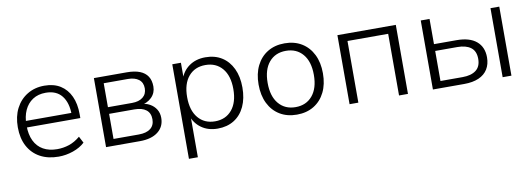

<svg xmlns="http://www.w3.org/2000/svg" viewBox="-55 -824 3694 1334"><g transform="rotate(-10 1792.5 -157.5)"><path d="M302 8Q227 8 172 -22Q117 -52 87 -108Q57 -164 57 -242Q57 -318 86 -374.5Q115 -431 167.5 -463Q220 -495 288 -495Q355 -495 401 -466Q447 -437 471.5 -384Q496 -331 496 -257V-230H102V-276H459L441 -262Q441 -348 402.5 -396.5Q364 -445 289 -445Q235 -445 197 -420Q159 -395 139 -351Q119 -307 119 -249V-243Q119 -180 140.5 -135.5Q162 -91 203 -68Q244 -45 301 -45Q345 -45 385.5 -58.5Q426 -72 464 -104L488 -58Q455 -27 404.5 -9.5Q354 8 302 8Z M637 0V-487H868Q924 -487 960.5 -472.5Q997 -458 1015.5 -429.5Q1034 -401 1034 -358Q1034 -313 1003 -282Q972 -251 922 -244V-254Q961 -252 989.5 -236Q1018 -220 1034 -194Q1050 -168 1050 -134Q1050 -72 1004 -36Q958 0 876 0ZM698 -47H876Q930 -47 959 -69.5Q988 -92 988 -135Q988 -179 959 -201.5Q930 -224 876 -224H698ZM698 -271H868Q917 -271 945 -293.5Q973 -316 973 -356Q973 -397 945 -418.5Q917 -440 868 -440H698Z M1190 180V-487H1251V-368H1243Q1261 -427 1309 -461Q1357 -495 1424 -495Q1491 -495 1539.5 -464.5Q1588 -434 1615 -377.5Q1642 -321 1642 -244Q1642 -167 1615.5 -110Q1589 -53 1540 -22.5Q1491 8 1424 8Q1357 8 1309.5 -26Q1262 -60 1244 -117H1253V180ZM1415 -45Q1490 -45 1534 -97.5Q1578 -150 1578 -244Q1578 -338 1534 -390Q1490 -442 1415 -442Q1340 -442 1296 -390Q1252 -338 1252 -244Q1252 -150 1296 -97.5Q1340 -45 1415 -45Z M1983 8Q1914 8 1863 -23Q1812 -54 1784 -110.5Q1756 -167 1756 -244Q1756 -320 1784 -376.5Q1812 -433 1863 -464Q1914 -495 1983 -495Q2052 -495 2103 -464Q2154 -433 2182 -376.5Q2210 -320 2210 -244Q2210 -167 2182 -110.5Q2154 -54 2103 -23Q2052 8 1983 8ZM1983 -45Q2058 -45 2102 -97.5Q2146 -150 2146 -244Q2146 -338 2102 -390Q2058 -442 1983 -442Q1908 -442 1864 -390Q1820 -338 1820 -244Q1820 -150 1864 -97.5Q1908 -45 1983 -45Z M2355 0V-487H2767V0H2704V-435H2417V0Z M2943 0V-487H3005V-309H3164Q3256 -309 3304 -268.5Q3352 -228 3352 -155Q3352 -107 3330.5 -72Q3309 -37 3267 -18.5Q3225 0 3164 0ZM3005 -49H3161Q3222 -49 3256 -75Q3290 -101 3290 -155Q3290 -210 3256 -235.5Q3222 -261 3161 -261H3005ZM3435 0V-487H3497V0Z"/></g></svg>

Font: Nunito Sans 11pt Light
Style: Regular
Weight: 300
Version: Version 3.101;gftools[0.9.27]